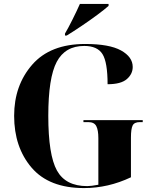

<svg xmlns="http://www.w3.org/2000/svg" viewBox="-20 -948 784 978"><path d="M408 10Q531 10 647 -45V-247Q647 -291 655.5 -308.5Q664 -326 692 -326H707V-336H405V-326H430Q460 -326 470.5 -305.5Q481 -285 481 -244V-7Q444 0 424 0Q314 0 270 -79.5Q226 -159 226 -358Q226 -552 269 -633Q312 -714 409 -714Q476 -714 502 -672.5Q528 -631 528 -519Q596 -519 626 -545Q656 -571 656 -607Q656 -658 596.5 -691Q537 -724 414 -724Q236 -724 144 -618.5Q52 -513 52 -358Q52 -198 141 -94Q230 10 408 10ZM311 -767H320Q351 -786 393.5 -814.5Q436 -843 474.5 -871.5Q513 -900 533 -918V-928H387Q372 -894 349 -848Q326 -802 311 -777Z"/></svg>

Font: Noto Serif Display SemiCondensed Extra
Style: Regular
Weight: 800
Width: 4
Designer: Monotype Design Team
Foundry: Monotype Imaging Inc.
Version: Version 1.900